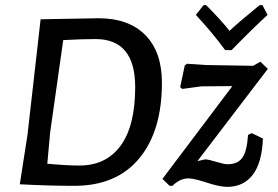

<svg xmlns="http://www.w3.org/2000/svg" viewBox="-20 -717 1081 747"><path d="M1001 -697 1021 -659Q970 -613 881 -522H856Q808 -588 742 -659L772 -697H782Q840 -639 873 -597Q910 -632 990 -697ZM363 -646Q481 -646 545.5 -580.5Q610 -515 610 -395Q610 -207 521.5 -100.5Q433 6 269 6Q170 6 58 0H57L87 -193L138 -642H139ZM175 -201 164 -80Q239 -73 289 -73Q393 -73 449.5 -150.5Q506 -228 506 -378Q506 -565 352 -565Q298 -565 226 -561ZM993 -477 1022 -449 748 -90 778 -97Q790 -97 821 -87.5Q852 -78 865 -78Q905 -78 923 -103.5Q941 -129 945 -192L959 -199L1003 -178Q999 -83 963 -36.5Q927 10 864 10Q835 10 784.5 -6.5Q734 -23 713 -23Q680 -23 651 6H640L612 -21L884 -382L763 -381L689 -371L681 -378L699 -463L708 -469L781 -464L965 -461Z"/></svg>

Font: Alegreya Sans SC Medium
Style: Italic
Weight: 500
Italic angle: -7°
Designer: Juan Pablo del Peral
Foundry: Huerta Tipografica
Version: Version 2.007